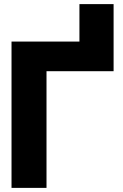

<svg xmlns="http://www.w3.org/2000/svg" viewBox="-20 -913 599 933"><path d="M36 0H206V-567H532V-893H366V-711H36Z"/></svg>

Font: Asimov Pro
Style: Ult
Weight: 900
Designer: Google
Version: Version 2.000980; 2014